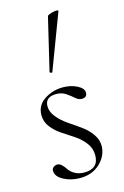

<svg xmlns="http://www.w3.org/2000/svg" viewBox="-115 -784 547 848"><g transform="rotate(-15 158.5 -360.0)"><path d="M145 -473Q144 -471 141 -471Q138 -471 135.5 -473Q133 -475 133 -476L190 -716Q192 -724 224 -730Q242 -732 241 -727ZM143 11Q102 11 69 -6.5Q36 -24 35 -49Q34 -60 42 -66.5Q50 -73 60 -73Q71 -73 81 -63Q91 -53 99 -40.5Q107 -28 125 -18Q143 -8 167 -8Q233 -8 233 -70Q233 -101 214 -126Q195 -151 168 -169Q141 -187 114 -204.5Q87 -222 68 -246.5Q49 -271 49 -301Q49 -346 87 -371Q125 -396 172 -396Q208 -396 236.5 -381.5Q265 -367 265 -347Q265 -325 240 -325Q226 -325 212 -337.5Q198 -350 179.5 -362.5Q161 -375 136 -375Q85 -375 85 -332Q85 -307 104.5 -283Q124 -259 152 -240Q180 -221 207.5 -201.5Q235 -182 253.5 -155.5Q272 -129 271 -99Q269 -55 233.5 -22Q198 11 143 11Z"/></g></svg>

Font: Cormorant Upright Light
Style: Regular
Weight: 300
Designer: Christian Thalmann (Catharsis Fonts)
Foundry: Catharsis Fonts
Version: Version 3.302;PS 003.302;hotconv 1.0.88;makeotf.lib2.5.64775